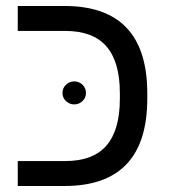

<svg xmlns="http://www.w3.org/2000/svg" viewBox="-20 -619 565 639"><path d="M470.2 -291V-308.1C470.2 -502.1 378.4 -599.1 194.8 -599.1H39.1V-516.1H196.8C258.6 -516.1 304.4 -498.9 334.2 -464.6C364 -430.3 378.9 -378.4 378.9 -309.1V-290C378.9 -221 364.1 -169.3 334.5 -134.8C304.9 -100.3 259 -83 196.8 -83H39.1V0H194.8C378.4 0 470.2 -97 470.2 -291ZM188 -309.1C188 -298.7 191.9 -289.8 199.7 -282.5C207.5 -275.1 216.6 -271.5 227.1 -271.5C237.5 -271.5 246.6 -275.1 254.4 -282.5C262.2 -289.8 266.1 -298.7 266.1 -309.1C266.1 -320.5 262.2 -329.8 254.4 -337.2C246.6 -344.5 237.5 -348.1 227.1 -348.1C216.6 -348.1 207.5 -344.5 199.7 -337.2C191.9 -329.8 188 -320.5 188 -309.1Z"/></svg>

Font: Arimo
Style: Regular
Weight: 400
Designer: Steve Matteson
Foundry: Monotype Imaging Inc.
Version: Version 1.32